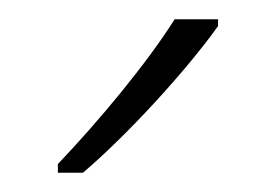

<svg xmlns="http://www.w3.org/2000/svg" viewBox="-20 -836 286 199"><path d="M206 -809V-816H161C132 -770 82 -710 40 -666V-657H66C113 -697 174 -764 206 -809Z"/></svg>

Font: Noto Sans Tamil UI SemiCondensed ExtraLight
Style: Regular
Weight: 200
Width: 4
Designer: Jelle Bosma - Monotype Design Team
Foundry: Monotype Imaging Inc.
Version: Version 2.004